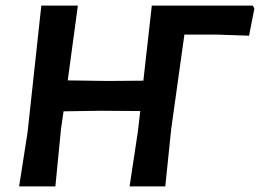

<svg xmlns="http://www.w3.org/2000/svg" viewBox="-20 -663 925 683"><path d="M48 0 78 -192 127 -643H257L221 -377L362 -375L490 -376L520 -643H879L885 -633L866 -536L750 -540H636L589 -204L568 0H441L470 -192L479 -268L340 -269L206 -267L197 -204L177 0Z"/></svg>

Font: Alegreya Sans
Style: Bold Italic
Weight: 700
Italic angle: -7°
Designer: Juan Pablo del Peral
Foundry: Huerta Tipografica
Version: Version 2.007